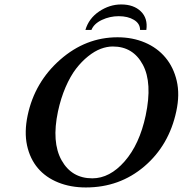

<svg xmlns="http://www.w3.org/2000/svg" viewBox="-20 -824 813 854"><path d="M359.9 -690.9Q375 -742.2 421.1 -773.2Q467.3 -804.2 519 -804.2Q574.7 -804.2 606.4 -773.4Q638.2 -742.7 630.9 -690.9H603Q603 -719.2 575.9 -735.6Q548.8 -752 507.8 -752Q468.8 -752 433.3 -735.4Q397.9 -718.8 386.7 -690.9ZM481.9 -617.2Q455.6 -617.2 428.2 -606.9Q400.9 -596.7 372.1 -573.7Q343.3 -550.8 318.1 -518.1Q293 -485.4 271.7 -436.3Q250.5 -387.2 237.8 -328.1Q209 -191.4 253.9 -111.1Q298.8 -30.8 390.6 -30.8Q468.3 -30.8 534.4 -106.4Q600.6 -182.1 627.9 -310.1Q658.7 -455.6 615.2 -536.4Q571.8 -617.2 481.9 -617.2ZM764.2 -329.1Q731.9 -177.7 622.1 -84Q512.2 9.8 361.8 9.8Q293.9 9.8 238.8 -12.5Q183.6 -34.7 148.4 -76.2Q113.3 -117.7 100.3 -177.2Q87.4 -236.8 103 -311Q134.3 -459 247.8 -558.6Q361.3 -658.2 502.9 -658.2Q569.3 -658.2 624.5 -634.8Q679.7 -611.3 715.8 -568.1Q752 -524.9 766.1 -464.4Q780.3 -403.8 764.2 -329.1Z"/></svg>

Font: Linux Libertine Slanted
Style: Semibold Slanted
Weight: 600
Designer: Philipp H. Poll
Foundry: Philipp H. Poll
Version: Version 5.1.1